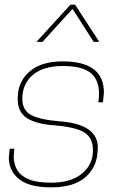

<svg xmlns="http://www.w3.org/2000/svg" viewBox="-20 -800 520 826"><path d="M200 6Q106 6 62 -29.5Q18 -65 18 -122L22 -160H42Q39 -142 39 -127Q39 -95 53.5 -69.5Q68 -44 103 -29Q138 -14 200 -14Q285 -14 332.5 -53Q380 -92 380 -154Q380 -206 344 -229.5Q308 -253 212 -261Q137 -266 96.5 -291.5Q56 -317 56 -375L57 -392Q61 -454 110.5 -495Q160 -536 250 -536Q427 -536 427 -402L423 -360H403Q406 -380 406 -398Q406 -456 370 -486Q334 -516 250 -516Q166 -516 121 -477.5Q76 -439 76 -375Q76 -326 113.5 -305.5Q151 -285 237 -278Q401 -266 401 -164L399 -141Q395 -79 346 -36.5Q297 6 200 6ZM407 -620H383L292 -762L163 -620H137L283 -780H303Z"/></svg>

Font: Tanohe Sans Thin
Style: Italic
Weight: 100
Designer: Village Type and Design LLC & Cristiano Sobral
Foundry: Cooper Hewitt Smithsonian Design Museum
Version: Version 1.00;September 29, 2021;FontCreator 13.0.0.2655 64-b